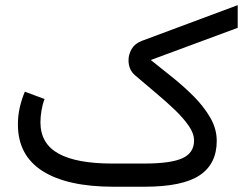

<svg xmlns="http://www.w3.org/2000/svg" viewBox="-20 -708 951 728"><path d="M527.3 -87.9Q627.9 -87.9 671.9 -108.2Q715.8 -128.4 715.8 -175.3Q715.8 -201.7 695.8 -230.7Q675.8 -259.8 643.1 -291.3Q610.4 -322.8 570.8 -355.7Q531.2 -388.7 492.2 -422.4Q467.3 -443.4 467.3 -480Q467.3 -501.5 479.2 -522.2Q491.2 -543 518.1 -553.2L881.3 -688.5V-602.5L551.8 -480.5Q588.9 -450.7 632.1 -416.3Q675.3 -381.8 713.9 -343.3Q752.4 -304.7 777.1 -262.2Q801.8 -219.7 801.8 -173.8Q801.8 -86.4 736.8 -43.2Q671.9 0 527.8 0H410.2Q235.4 0 141.6 -59.3Q47.9 -118.7 47.9 -236.3Q47.9 -269 54.9 -300.3Q62 -331.5 74.2 -360.4L148.9 -332.5Q141.1 -312 137.2 -288.6Q133.3 -265.1 133.3 -243.7Q133.8 -163.1 202.1 -125.5Q270.5 -87.9 405.3 -87.9Z"/></svg>

Font: Vazir FD-WOL
Style: Regular-FD-WOL
Weight: 400
Designer: Saber Rastikerdar
Foundry: Saber Rastikerdar
Version: Version 30.1.0